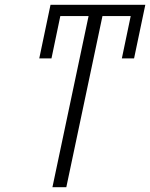

<svg xmlns="http://www.w3.org/2000/svg" viewBox="-20 -782 627 802"><path d="M199 0 350 -715H232L195 -538H144L191 -762H587L540 -538H489L526 -715H408L257 0Z"/></svg>

Font: Noto Sans Light
Style: Italic
Weight: 300
Italic angle: -12°
Designer: Monotype Design Team
Foundry: Monotype Imaging Inc.
Version: Version 2.013; ttfautohint (v1.8.4.7-5d5b)